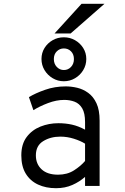

<svg xmlns="http://www.w3.org/2000/svg" viewBox="-20 -977 656 1009"><path d="M274.5 12Q221 12 179.8 -7.2Q138.5 -26.5 115.2 -64.8Q92 -103 92 -160.5Q92 -219.5 120 -256.8Q148 -294 192.5 -311.8Q237 -329.5 287 -329.5Q324.5 -329.5 358.2 -322Q392 -314.5 427 -295.5V-335.5Q427 -382.5 412 -407.8Q397 -433 372 -442.5Q347 -452 317.5 -452Q276.5 -452 232.2 -435.2Q188 -418.5 155.5 -398L132 -466.5Q165.5 -487 216.8 -505Q268 -523 325.5 -523Q354.5 -523 385.5 -515.8Q416.5 -508.5 443.5 -489Q470.5 -469.5 487 -434.2Q503.5 -399 503.5 -342.5V0H427V-47.5Q398.5 -22 360.2 -5Q322 12 274.5 12ZM285 -59Q333.5 -59 369 -81.8Q404.5 -104.5 427 -131V-222Q403 -237 368 -248Q333 -259 297 -259Q245.5 -259 207 -235.2Q168.5 -211.5 168.5 -160.5Q168.5 -115 198.8 -87Q229 -59 285 -59ZM315.5 -550Q283.5 -550 256.8 -566Q230 -582 214 -608.5Q198 -635 198 -667Q198 -699 214 -724.8Q230 -750.5 256.8 -765.8Q283.5 -781 315.5 -781Q347.5 -781 374.2 -765.8Q401 -750.5 417.2 -724.8Q433.5 -699 433.5 -667Q433.5 -635 417.2 -608.2Q401 -581.5 374.2 -565.8Q347.5 -550 315.5 -550ZM315.5 -609Q338 -609 353.2 -625.2Q368.5 -641.5 368.5 -666.5Q368.5 -692 353.2 -707.2Q338 -722.5 315.5 -722.5Q294 -722.5 278.5 -707.2Q263 -692 263 -666.5Q263 -641.5 278.5 -625.2Q294 -609 315.5 -609ZM266.5 -801 408.5 -957H529L351 -801Z"/></svg>

Font: Overpass Mono Light
Style: Regular
Weight: 400
Monospace: yes
Version: Version 4.000